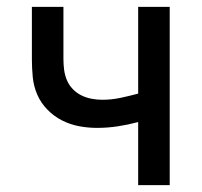

<svg xmlns="http://www.w3.org/2000/svg" viewBox="-20 -540 588 560"><path d="M383 0V-184Q353 -176 323 -171.5Q293 -167 263 -167Q236 -167 210 -172Q184 -177 160.5 -189Q137 -201 118 -220.5Q99 -240 88.5 -264.5Q78 -289 75.5 -315.5Q73 -342 73 -368V-520H165V-368Q165 -352 167 -336.5Q169 -321 175 -306.5Q181 -292 192 -280.5Q203 -269 217 -262Q231 -255 247 -252Q263 -249 278 -249Q305 -249 331 -254.5Q357 -260 383 -267V-520H475V0Z"/></svg>

Font: Iosevka Semi-Condensed Medium
Style: Regular
Weight: 500
Monospace: yes
Designer: Belleve Invis
Foundry: Belleve Invis
Version: Version 27.3.5